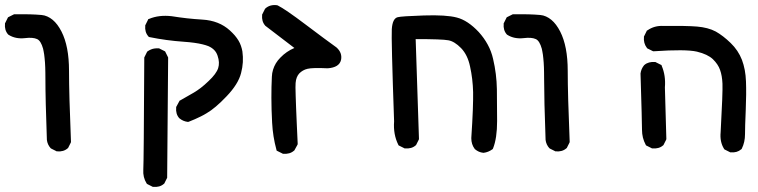

<svg xmlns="http://www.w3.org/2000/svg" viewBox="-20 -480 3040 770"><path d="M205.6 126 186 116.2 184.6 115.2 183.1 114.3Q170.4 100.1 168 81.1V80.6Q162.1 -81.1 162.1 -166Q162.1 -178.2 161.9 -189.2Q161.6 -200.2 161.4 -210.2Q161.1 -220.2 160.4 -229.2Q159.7 -238.3 158.9 -246.3Q158.2 -254.4 157.2 -261.2Q156.2 -268.1 155 -273.9Q153.8 -279.8 152.8 -284.7Q144 -316.4 128.9 -323.2Q111.8 -331.1 80.1 -327.1Q42.5 -322.8 14.6 -340.3L13.2 -341.3L12.2 -342.3Q-2.4 -358.9 0 -384.8V-386.7L1 -388.2L10.7 -407.7L12.2 -410.6L15.1 -412.1L34.7 -421.9L36.6 -422.9H39.1Q103 -423.8 146.5 -419.9Q158.7 -418.9 169.9 -413.8Q181.2 -408.7 191.2 -400.4Q201.2 -392.1 210 -380.4Q218.8 -368.7 226.6 -353.5Q256.8 -294.4 256.8 -196.3Q256.8 -100.6 264.6 87.4V89.8L263.7 92.3L253.9 111.8L252.9 113.8L251.5 114.7Q234.9 129.4 209 127H207Z M591.3 268.6 571.8 258.8 569.3 257.3 567.9 255.4Q552.7 231 554.7 200.7Q556.6 173.3 558.6 -247.1V-249.5L559.6 -251.5L569.3 -271L570.3 -272.9L572.3 -274.4Q578.6 -278.8 585.7 -281.7Q592.8 -284.7 600.3 -285.6Q607.9 -286.6 616.2 -286.1H618.2L619.6 -285.2L639.2 -275.4L642.1 -273.9L643.6 -271L653.3 -251.5L654.3 -249.5V-247.1L650.4 230.5V232.9L649.4 234.9L639.6 254.4L638.7 256.3L637.2 257.3Q628.9 264.6 618.2 267.6Q607.4 270.5 594.7 269.5H592.8ZM732.4 8.8Q713.9 6.3 699.7 -5.4L699.2 -5.9L698.7 -6.3Q684.1 -22.9 686.5 -48.8V-50.8L687.5 -52.7L699.2 -74.2L700.7 -76.7L703.1 -77.6L757.8 -108.9Q771 -116.7 785.6 -127.9Q800.3 -139.2 816.4 -154.8Q847.7 -184.1 855 -207Q858.4 -217.8 857.9 -230.2Q857.4 -242.7 852.5 -256.8Q848.1 -270 839.1 -279.3Q830.1 -288.6 815.9 -294.9Q806.2 -298.8 792.2 -302.2Q778.3 -305.7 759.3 -308.3Q740.2 -311 717.8 -312.5Q647 -317.4 580.1 -331.1L576.7 -332L574.7 -334.5Q560.1 -351.1 562.5 -377V-378.9L563.5 -380.4L573.2 -399.9L574.7 -403.3L578.1 -404.3Q617.7 -420.9 668.5 -415Q698.7 -410.2 729.2 -406.7Q759.8 -403.3 791.5 -401.4Q858.4 -397.5 901.9 -357.9Q907.2 -353 912.1 -348.1Q917 -343.3 921.4 -338.1Q925.8 -333 929.4 -327.9Q933.1 -322.8 936.3 -317.6Q939.5 -312.5 941.9 -307.1Q944.3 -301.8 946.3 -296.1Q948.2 -290.5 949.7 -284.9Q951.2 -279.3 952.1 -273.9Q955.1 -252.4 953.9 -230.7Q952.6 -209 946.8 -187Q935.5 -142.6 888.7 -93.8Q843.3 -45.9 808.6 -25.9Q797.4 -19 785.6 -13.2Q773.9 -7.3 761.7 -2Q749.5 3.4 736.8 8.3L734.4 8.8Z M1112.8 135.7 1093.3 126 1089.4 124 1088.4 119.6Q1074.2 67.9 1071.3 11.7Q1068.4 -43.5 1068.4 -87.9Q1068.4 -109.9 1068.8 -131.1Q1069.3 -152.3 1070.3 -172.4Q1070.8 -187 1075 -200.4Q1079.1 -213.9 1086.4 -226.1Q1093.8 -238.3 1104.5 -249Q1128.4 -273.9 1160.6 -287.6L1044.9 -376L1043.9 -376.5L1043.5 -377.4Q1028.8 -394 1031.2 -419.9V-421.9L1032.2 -423.3L1042 -442.9L1043 -444.3L1043.9 -445.8Q1053.7 -454.6 1065.7 -457.8Q1077.6 -460.9 1091.3 -459L1092.8 -458.5L1094.2 -458Q1124.5 -442.9 1206.5 -380.9Q1288.1 -319.3 1329.1 -290H1329.6V-289.6Q1353.5 -268.1 1347.7 -239.7Q1340.8 -209.5 1294.4 -206.1H1293.9H1293.5Q1234.4 -209 1213.4 -204.1Q1203.1 -201.7 1195.1 -197Q1187 -192.4 1180.2 -185.5Q1174.3 -179.2 1170.4 -169.7Q1166.5 -160.2 1165.5 -147Q1165 -141.6 1165 -129.2Q1165 -116.7 1165.8 -95.5Q1166.5 -74.2 1167.5 -46.6Q1168.5 -19 1170.2 16.8Q1171.9 52.7 1173.8 95.2V98.1L1172.9 100.6L1161.1 122.1L1160.2 123.5L1158.7 124.5Q1150.4 131.8 1139.6 134.8Q1128.9 137.7 1116.2 136.7H1114.3Z M1918 132.8Q1908.7 131.8 1900.4 128.2Q1892.1 124.5 1885.3 118.7L1884.3 118.2L1883.8 117.2Q1870.1 99.1 1870.1 74.2V73.7Q1874.5 7.8 1876.2 -38.3Q1877.9 -84.5 1877.4 -110.8Q1876 -164.1 1865.2 -212.9Q1855.5 -259.8 1829.1 -287.1Q1802.7 -314 1778.3 -318.4Q1753.4 -323.2 1647 -323.2L1660.2 75.7V78.1L1659.2 80.6L1649.4 100.1L1648.4 102.1L1647 103Q1638.7 110.4 1627.9 113.3Q1617.2 116.2 1604.5 115.2H1602.5L1601.1 114.3L1581.5 104.5L1578.6 103L1577.1 100.1Q1556.6 58.6 1560.5 6.8Q1548.8 -327.1 1551.3 -363.3Q1554.2 -406.2 1575.2 -411.1Q1590.3 -415 1679.7 -418Q1769.5 -420.9 1812 -409.7Q1856 -398.4 1899.9 -351.6Q1910.6 -339.8 1919.7 -327.1Q1928.7 -314.5 1936 -301Q1943.4 -287.6 1948.7 -273.2Q1954.1 -258.8 1957.5 -243.7Q1971.7 -183.6 1972.7 -122.1Q1973.6 -61.5 1973.6 5.4Q1973.6 74.2 1957.5 114.7L1956.1 117.7L1954.1 119.1Q1938.5 130.4 1919.9 132.8H1918.9Z M2205.6 126 2186 116.2 2184.6 115.2 2183.1 114.3Q2170.4 100.1 2168 81.1V80.6Q2162.1 -81.1 2162.1 -166Q2162.1 -178.2 2161.9 -189.2Q2161.6 -200.2 2161.4 -210.2Q2161.1 -220.2 2160.4 -229.2Q2159.7 -238.3 2158.9 -246.3Q2158.2 -254.4 2157.2 -261.2Q2156.2 -268.1 2155 -273.9Q2153.8 -279.8 2152.8 -284.7Q2144 -316.4 2128.9 -323.2Q2111.8 -331.1 2080.1 -327.1Q2042.5 -322.8 2014.6 -340.3L2013.2 -341.3L2012.2 -342.3Q1997.6 -358.9 2000 -384.8V-386.7L2001 -388.2L2010.7 -407.7L2012.2 -410.6L2015.1 -412.1L2034.7 -421.9L2036.6 -422.9H2039.1Q2103 -423.8 2146.5 -419.9Q2158.7 -418.9 2169.9 -413.8Q2181.2 -408.7 2191.2 -400.4Q2201.2 -392.1 2210 -380.4Q2218.8 -368.7 2226.6 -353.5Q2256.8 -294.4 2256.8 -196.3Q2256.8 -100.6 2264.6 87.4V89.8L2263.7 92.3L2253.9 111.8L2252.9 113.8L2251.5 114.7Q2234.9 129.4 2209 127H2207Z M2906.7 129.9 2887.2 120.1 2884.8 118.7 2883.3 116.2Q2866.2 88.4 2870.1 49.8Q2878.9 -111.3 2877.4 -144.5Q2876 -176.8 2867.7 -199.7Q2859.9 -222.2 2838.9 -242.7Q2828.6 -252.4 2812.7 -260Q2796.9 -267.6 2774.9 -272.9Q2730.5 -283.2 2602.1 -274.4H2599.6L2597.2 -275.4L2577.6 -285.2L2575.7 -286.1L2574.2 -288.1Q2560.1 -306.6 2562.5 -332V-334L2563.5 -335.4L2573.2 -355L2574.2 -357.4L2576.7 -358.4Q2604.5 -377.9 2640.6 -376Q2731.9 -377 2775.4 -373.5Q2797.4 -371.6 2816.2 -366.7Q2835 -361.8 2850.6 -353.5Q2879.9 -336.9 2910.2 -307.6Q2925.3 -293 2936.8 -275.9Q2948.2 -258.8 2955.6 -239.7Q2959 -230.5 2961.9 -220.2Q2964.8 -210 2966.8 -199.2Q2968.8 -188.5 2970 -177Q2971.2 -165.5 2971.7 -153.3Q2973.6 -105.5 2970.7 -37.6Q2969.2 -3.9 2968.5 20Q2967.8 43.9 2967.8 58.6Q2967.8 74.2 2964.6 88.6Q2961.4 103 2955.1 115.7L2954.1 117.7L2952.6 118.7Q2936 133.3 2910.2 130.9H2908.2ZM2593.3 114.3 2573.7 104.5 2570.8 103 2569.3 100.1Q2562 86.4 2558.3 71.5Q2554.7 56.6 2554.7 40.5Q2554.7 10.7 2548.8 -184.1V-185.1V-185.5Q2551.3 -204.1 2563 -218.3L2563.5 -218.8L2564 -219.2Q2568.4 -223.1 2573.2 -225.6Q2578.1 -228 2583.5 -229.5Q2588.9 -231 2594.5 -231.4Q2600.1 -231.9 2606.4 -231.4H2608.4L2609.9 -230.5L2629.4 -220.7L2632.8 -219.2L2633.8 -215.8Q2650.4 -176.8 2646.5 -129.4L2652.3 75.7V78.1L2651.4 80.6L2641.6 100.1L2640.6 102.1L2639.2 103Q2630.9 110.4 2620.1 113.3Q2609.4 116.2 2596.7 115.2H2594.7Z"/></svg>

Font: NaikaiFont
Style: Bold
Weight: 700
Version: Version 1.89